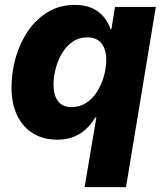

<svg xmlns="http://www.w3.org/2000/svg" viewBox="-20 -564 668 788"><path d="M497.1 204.1H327.1L375.5 -81.5H370.6Q354.5 -54.2 332.3 -33.7Q310.1 -13.2 281 -2Q252 9.3 214.8 9.3Q159.2 9.3 116.9 -15.9Q74.7 -41 51 -89.1Q27.3 -137.2 27.3 -206.1Q27.3 -267.6 44.4 -327.6Q61.5 -387.7 95 -436.8Q128.4 -485.8 176.8 -514.9Q225.1 -543.9 287.6 -543.9Q330.1 -543.9 359.4 -530Q388.7 -516.1 407 -493.2Q425.3 -470.2 433.6 -443.8H437L452.1 -535.6H619.6ZM273.9 -124.5Q308.1 -124.5 334.5 -142.1Q360.8 -159.7 378.9 -188.7Q397 -217.8 406.5 -251.5Q416 -285.2 416 -318.4Q416 -361.8 396.2 -386.2Q376.5 -410.6 338.9 -410.6Q304.2 -410.6 278.3 -392.8Q252.4 -375 234.9 -345.7Q217.3 -316.4 208.5 -282.2Q199.7 -248 199.7 -215.3Q199.7 -172.9 218.3 -148.7Q236.8 -124.5 273.9 -124.5Z"/></svg>

Font: Inter 20pt ExtraBold
Style: Italic
Weight: 800
Italic angle: -9.3988°
Version: Version 4.001;git-66647c0bb